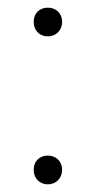

<svg xmlns="http://www.w3.org/2000/svg" viewBox="-20 -475 249 501"><path d="M105 -380C126 -380 142 -396 142 -417V-419C142 -440 126 -455 105 -455C83 -455 68 -440 68 -419V-417C68 -396 83 -380 105 -380ZM105 6C126 6 142 -10 142 -31V-33C142 -54 126 -69 105 -69C83 -69 68 -54 68 -33V-31C68 -10 83 6 105 6Z"/></svg>

Font: Fixel Text ExtraLight
Style: Regular
Weight: 200
Width: 4
Designer: AlfaBravo + MacPaw
Foundry: Kyrylo Tkachov, Marchela Mozhyna, Serhii Makarenko, Maria Weinstein, Zakhar Kryvoshyya
Version: Version 1.211